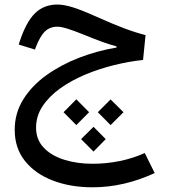

<svg xmlns="http://www.w3.org/2000/svg" viewBox="-20 -483 748 829"><path d="M228 -463.4Q254.4 -463.4 291.3 -452.4Q328.1 -441.4 392.6 -412.6Q468.8 -378.4 517.1 -360.4Q565.4 -342.3 608.4 -331.5L597.7 -224.1Q537.1 -217.8 472.7 -201.9Q408.2 -186 348.1 -160.9Q288.1 -135.7 240.2 -101.6Q192.4 -67.4 164.1 -24.9Q135.7 17.6 135.7 68.4Q135.7 119.6 168.5 154.3Q201.2 189 256.6 206.5Q312 224.1 379.9 224.1Q439.5 224.1 497.6 212.2Q555.7 200.2 605 177.7L647.9 264.2Q515.1 325.7 379.4 325.7Q284.2 325.7 208.3 296.6Q132.3 267.6 87.9 212.2Q43.5 156.7 43.5 77.6Q43.5 5.9 80.1 -53.2Q116.7 -112.3 179.2 -157.5Q241.7 -202.6 320.3 -233.2Q398.9 -263.7 483.4 -277.8V-282.7Q454.1 -290.5 421.4 -302.2Q388.7 -314 345.2 -332Q296.4 -351.6 270 -359.6Q243.7 -367.7 227.5 -367.7Q195.3 -367.7 174.1 -347.2Q152.8 -326.7 134.3 -278.3L130.9 -269L61 -290.5L64 -300.8Q92.3 -387.7 130.9 -425.5Q169.4 -463.4 228 -463.4ZM254.4 1.5 309.6 -54.2 364.7 1.5 309.6 57.1ZM402.3 1.5 457.5 -53.7 513.2 1.5 457.5 57.1ZM330.1 117.7 383.8 64.5 436.5 117.7 383.8 171.4Z"/></svg>

Font: Estedad-FD Medium
Style: Regular
Weight: 500
Designer: Amin Abedi
Version: Version 7.3